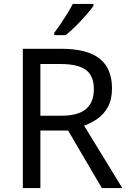

<svg xmlns="http://www.w3.org/2000/svg" viewBox="-20 -964 662 984"><path d="M294 -714Q427 -714 490.5 -663.5Q554 -613 554 -511Q554 -454 533 -416Q512 -378 479.5 -355.5Q447 -333 411 -320L607 0H502L329 -295H187V0H97V-714ZM289 -636H187V-371H294Q381 -371 421 -405.5Q461 -440 461 -507Q461 -577 419 -606.5Q377 -636 289 -636ZM459 -934Q447 -916 422 -887.5Q397 -859 368.5 -830.5Q340 -802 316 -784H258V-796Q273 -815 290.5 -841Q308 -867 325 -894.5Q342 -922 353 -944H459Z"/></svg>

Font: Noto Sans Siddham
Style: Regular
Weight: 400
Designer: Monotype Design Team
Foundry: Monotype Imaging Inc.
Version: Version 2.004; ttfautohint (v1.8.4.7-5d5b)